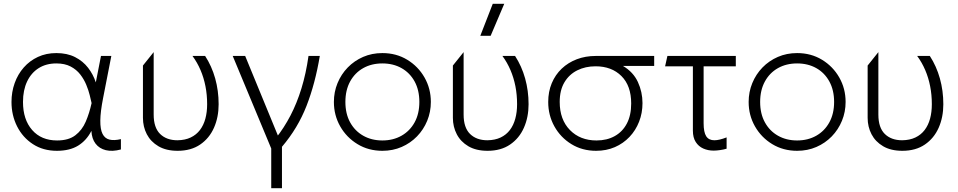

<svg xmlns="http://www.w3.org/2000/svg" viewBox="-20 -772 5000 1002"><path d="M277 15Q205 15 151.8 -19.8Q98.5 -54.5 69.2 -112.5Q40 -170.5 40 -240Q40 -292 56.5 -338.2Q73 -384.5 104 -419.8Q135 -455 178 -475Q221 -495 274 -495Q330.5 -495 371.8 -474Q413 -453 439.8 -418.2Q466.5 -383.5 480 -342L507 -480H561L518 -260Q504 -189 503.5 -143.2Q503 -97.5 515 -73.5Q527 -49.5 551.2 -43.5Q575.5 -37.5 611 -46V8Q566.5 20 532.5 11.8Q498.5 3.5 478.8 -22.2Q459 -48 457 -89Q431.5 -39 387.8 -12Q344 15 277 15ZM278 -39Q338 -39 373.2 -66Q408.5 -93 427.5 -137.2Q446.5 -181.5 458 -234Q454.5 -250 448.2 -275.5Q442 -301 430.2 -329.5Q418.5 -358 398.8 -383.5Q379 -409 348.5 -425Q318 -441 274 -441Q221 -441 182 -416.5Q143 -392 121.5 -346.8Q100 -301.5 100 -240Q100 -148 147.8 -93.5Q195.5 -39 278 -39Z M907 15Q847 15 806.8 -8.8Q766.5 -32.5 746.2 -71.5Q726 -110.5 726 -157V-430L782 -500V-174Q782 -106 815.5 -73Q849 -40 906 -40Q946 -40.5 975.2 -54.5Q1004.5 -68.5 1023.5 -93.5Q1042.5 -118.5 1051.8 -152.8Q1061 -187 1061 -228Q1061 -277.5 1052.2 -322Q1043.5 -366.5 1026.5 -406.2Q1009.5 -446 984.5 -480H1050.5Q1085 -427 1103 -362.8Q1121 -298.5 1121 -228Q1121 -160.5 1096.8 -105.5Q1072.5 -50.5 1024.8 -17.8Q977 15 907 15Z M1395.5 210V3L1194.5 -480H1259.5L1435.5 -52H1420.5Q1462.5 -105 1496 -169.2Q1529.5 -233.5 1553.2 -310.8Q1577 -388 1590 -480H1649Q1625 -336 1579.8 -219.8Q1534.5 -103.5 1451.5 -6V210Z M1975.5 15Q1903 15 1845.8 -19.8Q1788.5 -54.5 1755.5 -112.5Q1722.5 -170.5 1722.5 -240Q1722.5 -292 1741.5 -338.2Q1760.5 -384.5 1794.8 -419.8Q1829 -455 1875 -475Q1921 -495 1975.5 -495Q2048 -495 2105.2 -460.2Q2162.5 -425.5 2195.5 -367.5Q2228.5 -309.5 2228.5 -240Q2228.5 -188 2209.5 -141.8Q2190.5 -95.5 2156.2 -60.2Q2122 -25 2076 -5Q2030 15 1975.5 15ZM1975.5 -39Q2032 -39 2075.5 -63.8Q2119 -88.5 2143.8 -133.5Q2168.5 -178.5 2168.5 -240Q2168.5 -301.5 2143.8 -346.8Q2119 -392 2075.5 -416.5Q2032 -441 1975.5 -441Q1919 -441 1875.5 -416.5Q1832 -392 1807.2 -346.8Q1782.5 -301.5 1782.5 -240Q1782.5 -178.5 1807.2 -133.5Q1832 -88.5 1875.5 -63.8Q1919 -39 1975.5 -39Z M2524.5 15Q2464.5 15 2424.2 -8.8Q2384 -32.5 2363.8 -71.5Q2343.5 -110.5 2343.5 -157V-430L2399.5 -500V-174Q2399.5 -106 2433 -73Q2466.5 -40 2523.5 -40Q2563.5 -40.5 2592.8 -54.5Q2622 -68.5 2641 -93.5Q2660 -118.5 2669.2 -152.8Q2678.5 -187 2678.5 -228Q2678.5 -277.5 2669.8 -322Q2661 -366.5 2644 -406.2Q2627 -446 2602 -480H2668Q2702.5 -427 2720.5 -362.8Q2738.5 -298.5 2738.5 -228Q2738.5 -160.5 2714.2 -105.5Q2690 -50.5 2642.2 -17.8Q2594.5 15 2524.5 15ZM2486.5 -585 2551.5 -752H2611.5L2540.5 -585Z M3091 15Q3018.5 15 2962 -19.8Q2905.5 -54.5 2873.2 -112.5Q2841 -170.5 2841 -240Q2841 -293.5 2859.5 -337.8Q2878 -382 2911.5 -413.8Q2945 -445.5 2990.2 -462.8Q3035.5 -480 3089 -480H3394V-428H3231Q3285 -396 3309 -344Q3333 -292 3333 -234Q3333 -182 3315.2 -136.8Q3297.5 -91.5 3265.2 -57.5Q3233 -23.5 3188.8 -4.2Q3144.5 15 3091 15ZM3093 -39Q3147.5 -39 3188.2 -61.8Q3229 -84.5 3251.5 -127.5Q3274 -170.5 3274 -232Q3274 -324.5 3223 -375.2Q3172 -426 3088 -426Q3035 -426 2992.8 -405Q2950.5 -384 2925.8 -342.8Q2901 -301.5 2901 -240Q2901 -148 2954.2 -93.5Q3007.5 -39 3093 -39Z M3704 14Q3674.5 14 3650 3Q3625.5 -8 3610.8 -31Q3596 -54 3596 -90V-426H3451L3463 -480H3820V-426H3652V-129Q3652 -82 3665.5 -61Q3679 -40 3708 -40Q3721 -40 3736.8 -43.8Q3752.5 -47.5 3772 -55V4Q3757 8.5 3738.5 11.2Q3720 14 3704 14Z M4140 15Q4067.5 15 4010.2 -19.8Q3953 -54.5 3920 -112.5Q3887 -170.5 3887 -240Q3887 -292 3906 -338.2Q3925 -384.5 3959.2 -419.8Q3993.5 -455 4039.5 -475Q4085.5 -495 4140 -495Q4212.5 -495 4269.8 -460.2Q4327 -425.5 4360 -367.5Q4393 -309.5 4393 -240Q4393 -188 4374 -141.8Q4355 -95.5 4320.8 -60.2Q4286.5 -25 4240.5 -5Q4194.5 15 4140 15ZM4140 -39Q4196.5 -39 4240 -63.8Q4283.5 -88.5 4308.2 -133.5Q4333 -178.5 4333 -240Q4333 -301.5 4308.2 -346.8Q4283.5 -392 4240 -416.5Q4196.5 -441 4140 -441Q4083.5 -441 4040 -416.5Q3996.5 -392 3971.8 -346.8Q3947 -301.5 3947 -240Q3947 -178.5 3971.8 -133.5Q3996.5 -88.5 4040 -63.8Q4083.5 -39 4140 -39Z M4689 15Q4629 15 4588.8 -8.8Q4548.5 -32.5 4528.2 -71.5Q4508 -110.5 4508 -157V-430L4564 -500V-174Q4564 -106 4597.5 -73Q4631 -40 4688 -40Q4728 -40.5 4757.2 -54.5Q4786.5 -68.5 4805.5 -93.5Q4824.5 -118.5 4833.8 -152.8Q4843 -187 4843 -228Q4843 -277.5 4834.2 -322Q4825.5 -366.5 4808.5 -406.2Q4791.5 -446 4766.5 -480H4832.5Q4867 -427 4885 -362.8Q4903 -298.5 4903 -228Q4903 -160.5 4878.8 -105.5Q4854.5 -50.5 4806.8 -17.8Q4759 15 4689 15Z"/></svg>

Font: Geologica-Sharp
Style: Regular
Weight: 100
Designer: Sindre Bremnes, Frode Helland
Foundry: Monokrom Skriftforlag AS
Version: Version 1.010;gftools[0.9.28]